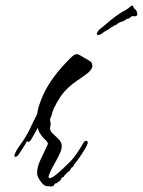

<svg xmlns="http://www.w3.org/2000/svg" viewBox="-20 -762 527 709"><path d="M167 -73Q164 -73 162 -75Q161 -74 156 -74Q143 -74 130 -92Q117 -110 117 -123Q117 -146 129 -171L151 -217Q157 -229 157 -233Q157 -233 152 -241L147 -246Q145 -248 143.5 -249.5Q142 -251 140 -253Q134 -260 128 -269Q122 -278 120 -290Q118 -288 111 -275Q104 -262 97 -250Q90 -238 86 -238Q84 -238 83 -239Q82 -240 80 -240Q78 -240 75 -232Q71 -226 64 -214.5Q57 -203 50 -193Q43 -183 37 -183Q33 -183 33 -187Q33 -190 37 -198.5Q41 -207 46.5 -215.5Q52 -224 54 -226Q66 -243 74 -256Q82 -269 89 -283Q95 -296 101.5 -309.5Q108 -323 117 -340Q119 -354 123 -369Q138 -414 158.5 -447.5Q179 -481 210 -516Q217 -523 226.5 -533.5Q236 -544 246 -553Q256 -562 263 -562Q269 -562 277 -557Q281 -555 284 -553Q287 -551 290 -549L310 -538Q321 -532 321 -519Q321 -514 320 -513Q317 -502 300.5 -489.5Q284 -477 264.5 -464Q245 -451 233 -439Q215 -423 202 -403Q189 -383 178 -360Q177 -356 175.5 -353Q174 -350 173 -346Q172 -339 168 -330Q167 -328 166 -325.5Q165 -323 165 -320Q165 -315 166 -313Q167 -310 167 -305Q167 -299 166 -297Q165 -294 165 -288Q165 -277 176 -267.5Q187 -258 197.5 -247Q208 -236 208 -222Q208 -210 200 -193Q192 -176 182 -159Q172 -142 166 -128L161 -116L159 -109Q159 -107 160 -107L162 -104Q171 -104 187 -117Q203 -130 219 -145.5Q235 -161 241 -167Q253 -180 263 -194.5Q273 -209 282 -224Q284 -229 288.5 -235.5Q293 -242 298 -242Q304 -242 304 -235Q304 -229 293.5 -211.5Q283 -194 271 -177Q259 -160 254 -155L253 -153V-152Q250 -145 244 -143Q243 -142 241 -138Q239 -134 238 -133Q238 -131 235 -129L231 -128Q230 -124 225 -121L219 -115Q218 -115 218 -114Q218 -113 217 -113Q216 -107 209 -107Q207 -103 203.5 -97Q200 -91 195 -91Q190 -84 182 -84Q181 -83 181 -81Q181 -80 180 -79Q178 -74 171 -74Q170 -73 167 -73ZM341 -632Q341 -631 339.5 -633.5Q338 -636 337 -636L341 -646Q346 -653 353 -658Q360 -663 367 -669Q386 -686 406 -701Q426 -716 449 -728L461 -737Q462 -738 463 -739Q464 -740 465 -741Q470 -743 472 -737.5Q474 -732 477 -729Q484 -725 485.5 -717.5Q487 -710 487 -710Q488 -710 486 -706Q484 -702 480 -702Q476 -702 471 -702.5Q466 -703 458 -695Q457 -693 455 -693.5Q453 -694 451 -693Q447 -692 444.5 -689.5Q442 -687 438 -685Q434 -683 429.5 -682Q425 -681 420 -678Q415 -676 411 -672Q407 -668 401 -668V-667Q400 -667 400 -666Q400 -665 400 -665Q396 -665 386 -657.5Q376 -650 371 -648Q371 -647 370.5 -647Q370 -647 370 -647Q365 -646 360.5 -641.5Q356 -637 351 -635Q348 -634 345.5 -633.5Q343 -633 341 -632Z"/></svg>

Font: Water Brush
Style: Regular
Weight: 400
Designer: Robert E. Leuschke
Foundry: Robert E. Leuschke
Version: Version 1.010; ttfautohint (v1.8.4.7-5d5b)